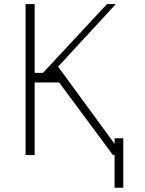

<svg xmlns="http://www.w3.org/2000/svg" viewBox="-20 -747 699 925"><path d="M524.1 0 264.9 -349.8H147V0H103.3V-727.3H147V-396H187.1L495.4 -727.3H538L259.9 -425.8L571.7 0ZM573.9 -81V157.3H532V-81Z"/></svg>

Font: Inter UI Extra Light
Style: Regular
Weight: 200
Designer: Rasmus Andersson
Foundry: rsms
Version: 3.2;8d6f07862